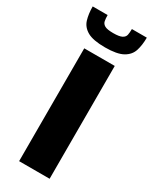

<svg xmlns="http://www.w3.org/2000/svg" viewBox="-229 -958 814 1014"><g transform="rotate(30 178.0 -451.0)"><path d="M85 0V-688H271V0ZM177 -747Q104 -747 69 -767Q34 -787 23.5 -822Q13 -857 13 -902H104Q104 -881 107 -866Q110 -851 125 -842.5Q140 -834 177 -834Q214 -834 230 -842.5Q246 -851 249 -866Q252 -881 252 -902H343Q343 -857 332 -822Q321 -787 285.5 -767Q250 -747 177 -747Z"/></g></svg>

Font: Saira Expanded
Style: Bold
Weight: 700
Width: 7
Designer: Hector Gatti with collaboration of the Omnibus-Type team
Foundry: Omnibus-Type
Version: Version 1.100; ttfautohint (v1.8.3)